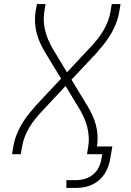

<svg xmlns="http://www.w3.org/2000/svg" viewBox="-20 -755 640 940"><path d="M305 165V127H352Q374 127 396 120.5Q418 114 436 99Q454 84 464 63Q474 42 477 20L481 0H406L412 -37Q416 -61 414.5 -85Q413 -109 407.5 -131.5Q402 -154 393 -174.5Q384 -195 373 -215L301 -334L186 -211Q169 -193 152.5 -172.5Q136 -152 123 -130Q110 -108 101 -84.5Q92 -61 88 -37L82 0H39L45 -37Q49 -63 58.5 -88.5Q68 -114 81.5 -138.5Q95 -163 112 -185.5Q129 -208 148 -229Q150 -231 151.5 -233.5Q153 -236 155 -238L279 -370L200 -500Q187 -522 176.5 -545Q166 -568 159.5 -593Q153 -618 151.5 -644.5Q150 -671 154 -698L161 -735H203L197 -698Q193 -674 194.5 -650Q196 -626 201.5 -603.5Q207 -581 216 -560.5Q225 -540 236 -520L308 -401L423 -524Q440 -542 456.5 -562.5Q473 -583 486 -605Q499 -627 508 -650.5Q517 -674 521 -698L527 -735H570L564 -698Q560 -672 550.5 -646.5Q541 -621 527.5 -596.5Q514 -572 497 -549.5Q480 -527 461 -506Q460 -504 458 -501.5Q456 -499 454 -497L330 -365L409 -235Q422 -213 432.5 -190.5Q443 -168 449.5 -143Q456 -118 457.5 -91.5Q459 -65 455 -38H530L520 20Q517 39 510.5 58.5Q504 78 492.5 95.5Q481 113 465 127Q449 141 430 149.5Q411 158 391.5 161.5Q372 165 352 165Z"/></svg>

Font: Iosevka Curly XLtEx
Style: Italic
Weight: 200
Width: 7
Italic angle: -9°
Monospace: yes
Designer: Belleve Invis
Foundry: Belleve Invis
Version: Version 11.1.0; ttfautohint (v1.8.3)